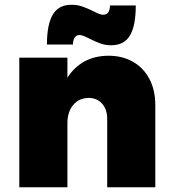

<svg xmlns="http://www.w3.org/2000/svg" viewBox="-20 -786 718 806"><path d="M632 -345V0H430V-287Q430 -327 408.5 -351Q387 -375 352 -375Q311 -374 287 -345Q263 -316 263 -269V0H61V-544H263V-460Q292 -505 335.5 -528.5Q379 -552 436 -552Q494 -552 538.5 -526.5Q583 -501 607.5 -454Q632 -407 632 -345ZM447 -596Q423 -596 403 -603Q383 -610 357 -623Q327 -639 314 -639Q288 -639 286 -599H177Q177 -683 201.5 -724.5Q226 -766 280 -766Q304 -766 324.5 -759Q345 -752 372 -739Q383 -733 394 -728.5Q405 -724 412 -724Q427 -724 434 -733.5Q441 -743 442 -763H550Q550 -678 525.5 -637Q501 -596 447 -596Z"/></svg>

Font: #9Slide03 Montserrat ExtraBold
Style: Regular
Weight: 800
Designer: Julieta Ulanovsky
Foundry: Julieta Ulanovsky
Version: Version 6.001